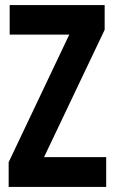

<svg xmlns="http://www.w3.org/2000/svg" viewBox="-20 -734 451 754"><path d="M397 0H14V-97L252 -598H18V-714H391V-617L153 -117H397Z"/></svg>

Font: Noto Sans Sinhala UI ExtraCondensed
Style: Bold
Weight: 700
Width: 2
Designer: Jelle Bosma - Monotype Design Team
Foundry: Monotype Imaging Inc.
Version: Version 2.006; ttfautohint (v1.8.4.7-5d5b)